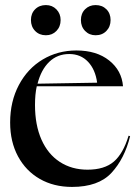

<svg xmlns="http://www.w3.org/2000/svg" viewBox="-20 -722 537 757"><path d="M20 -239Q20 -322 54.5 -387Q89 -452 148.5 -487.5Q208 -523 281 -523Q361 -523 410.5 -483.5Q460 -444 465 -382H125Q118 -351 118 -308Q118 -229 143.5 -171.5Q169 -114 216 -83.5Q263 -53 325 -53Q392 -53 429 -85Q466 -117 487 -187L493 -185Q471 -96 419.5 -40.5Q368 15 264 15Q192 15 137 -16.5Q82 -48 51 -105.5Q20 -163 20 -239ZM363 -396Q356 -448 327 -478.5Q298 -509 253 -509Q206 -509 174 -478Q142 -447 128 -392ZM299 -643Q299 -669 315.5 -685.5Q332 -702 357 -702Q383 -702 399.5 -685.5Q416 -669 416 -643Q416 -617 399.5 -600Q383 -583 357 -583Q332 -583 315.5 -600Q299 -617 299 -643ZM161 -702Q186 -702 202.5 -685Q219 -668 219 -643Q219 -617 202.5 -600Q186 -583 161 -583Q135 -583 118.5 -600Q102 -617 102 -643Q102 -669 118.5 -685.5Q135 -702 161 -702Z"/></svg>

Font: Nyght Serif
Style: Regular
Weight: 400
Designer: Maksym Kobuzan
Version: Version 0.410;July 4, 2025;FontCreator 15.0.0.2958 64-bit